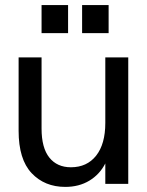

<svg xmlns="http://www.w3.org/2000/svg" viewBox="-20 -721 578 753"><path d="M236 12Q155 12 104 -42Q53 -96 53 -208V-496H143V-217Q143 -141 173.5 -103Q204 -65 258 -65Q321 -65 357 -110.5Q393 -156 393 -239V-496H483V0H393V-80Q371 -37 330.5 -12.5Q290 12 236 12ZM302 -591V-701H406V-591ZM143 -591V-701H247V-591Z"/></svg>

Font: Host Grotesk Light
Style: Regular
Weight: 400
Version: Version 1.003